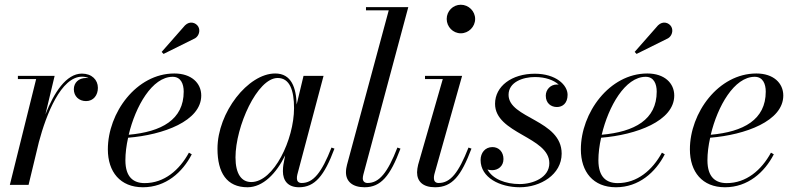

<svg xmlns="http://www.w3.org/2000/svg" viewBox="-20 -780 3362 810"><path d="M132.5 -446.5 21.5 0H100.5L144 -180.5C175 -297.5 237.5 -456.5 326 -456.5C337 -456.5 346.5 -454 354 -450.5C350.5 -451 347 -451 343.5 -451C311 -451 291.5 -430.5 291.5 -403.5C291.5 -374 313 -353.5 343 -353.5C374.5 -353.5 393 -378.5 393 -409.5C393 -443 367.5 -469.5 325.5 -469.5C259.5 -469.5 207.5 -389 171.5 -297L210.5 -460H55.5V-446.5Z M803 -618.5C819 -628 826 -651 816.5 -667.5C807 -684 781.5 -693.5 760.5 -673L662 -561L670 -552.5ZM509 -104C509 -133 513 -166 520.5 -199C669 -211 829 -269.5 829 -377C829 -429.5 787.5 -470 715.5 -470C555 -470 435 -303.5 435 -150C435 -55 487 10 583 10C679.5 10 750 -53 789 -129L777 -136C737 -62.5 673 -7.5 590.5 -7.5C544 -7.5 509 -31.5 509 -104ZM708.5 -456C743 -456 755 -426 755 -393.5C755 -275 661.5 -224 523 -211.5C551.5 -331.5 622 -456 708.5 -456Z M1391 -153 1378.5 -157.5C1337 -51.5 1301.5 -8 1253 -8C1238 -8 1232.5 -16.5 1232.5 -28C1232.5 -32.5 1233 -38.5 1234.5 -44L1345 -460H1260.5L1231.5 -339C1229.5 -409 1210 -470 1141 -470C1026.5 -470 897.5 -305.5 897.5 -152.5C897.5 -51.5 936.5 10 1024 10C1090 10 1146 -49 1183 -124.5L1175.5 -85C1174.5 -78 1173.5 -69 1173.5 -58C1173.5 -18 1194.5 10 1241.5 10C1308 10 1348 -38 1391 -153ZM1220.5 -324C1220.5 -191.5 1135 -12 1040 -12C999 -12 973.5 -46 973.5 -116C973.5 -246 1065 -451 1151.5 -451C1202.5 -451 1220.5 -398.5 1220.5 -324Z M1669.5 -153 1656.5 -157.5C1615.5 -51.5 1579.5 -8 1531 -8C1517 -8 1510.5 -16.5 1510.5 -27.5C1510.5 -32 1511.5 -38.5 1513 -44L1702.5 -750H1524V-736.5H1620L1444 -85C1442 -76 1439.5 -66.5 1439.5 -53C1439.5 -15.5 1466 10 1518 10C1587 10 1626.5 -38 1669.5 -153Z M1864.5 -700C1864.5 -667 1891 -639.5 1924 -639.5C1957 -639.5 1984.5 -667 1984.5 -700C1984.5 -733 1957 -760 1924 -760C1891 -760 1864.5 -733 1864.5 -700ZM1969 -153 1956.5 -157.5C1914.5 -51 1880.5 -8 1830.5 -8C1815.5 -8 1810.5 -17.5 1810.5 -29C1810.5 -33.5 1811 -39.5 1812.5 -45L1929.5 -460H1773V-446.5H1848L1744 -85C1741.5 -74 1739.5 -63 1739.5 -53C1739.5 -15 1763.5 10 1815.5 10C1888 10 1925.5 -38 1969 -153Z M2349.5 -132C2349.5 -275 2125.5 -280 2125.5 -380C2125.5 -433.5 2185.5 -455 2236.5 -455C2282.5 -455 2316.5 -441.5 2337 -423C2334.5 -423.5 2332 -423.5 2329.5 -423.5C2302 -423.5 2282.5 -401.5 2282.5 -376.5C2282.5 -344 2305 -328.5 2329.5 -328.5C2353 -328.5 2374.5 -344 2374.5 -380C2374.5 -422 2324.5 -469 2236.5 -469C2138.5 -469 2068.5 -416 2068.5 -342C2068.5 -216 2297.5 -203 2297.5 -91.5C2297.5 -30.5 2228 -3.5 2172.5 -3.5C2112 -3.5 2058 -25 2036.5 -65C2042.5 -63 2049 -62 2056 -62C2081 -62 2104 -78.5 2104 -109C2104 -138.5 2085 -159.5 2057.5 -159.5C2026 -159.5 2007.5 -134.5 2007.5 -105C2007.5 -30.5 2089 10 2173 10C2259.5 10 2349.5 -43 2349.5 -132Z M2798.5 -618.5C2814.5 -628 2821.5 -651 2812 -667.5C2802.5 -684 2777 -693.5 2756 -673L2657.5 -561L2665.5 -552.5ZM2504.5 -104C2504.5 -133 2508.5 -166 2516 -199C2664.5 -211 2824.5 -269.5 2824.5 -377C2824.5 -429.5 2783 -470 2711 -470C2550.5 -470 2430.5 -303.5 2430.5 -150C2430.5 -55 2482.5 10 2578.5 10C2675 10 2745.5 -53 2784.5 -129L2772.5 -136C2732.5 -62.5 2668.5 -7.5 2586 -7.5C2539.5 -7.5 2504.5 -31.5 2504.5 -104ZM2704 -456C2738.5 -456 2750.5 -426 2750.5 -393.5C2750.5 -275 2657 -224 2518.5 -211.5C2547 -331.5 2617.5 -456 2704 -456Z M2964.5 -104C2964.5 -133 2968.5 -166 2976 -199C3124.5 -211 3284.5 -269.5 3284.5 -377C3284.5 -429.5 3243 -470 3171 -470C3010.5 -470 2890.5 -303.5 2890.5 -150C2890.5 -55 2942.5 10 3038.5 10C3135 10 3205.5 -53 3244.5 -129L3232.5 -136C3192.5 -62.5 3128.5 -7.5 3046 -7.5C2999.5 -7.5 2964.5 -31.5 2964.5 -104ZM3164 -456C3198.5 -456 3210.5 -426 3210.5 -393.5C3210.5 -275 3117 -224 2978.5 -211.5C3007 -331.5 3077.5 -456 3164 -456Z"/></svg>

Font: Bodoni* 16pt
Style: Italic
Weight: 400
Italic angle: -13°
Version: Version 2.3